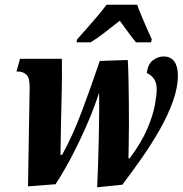

<svg xmlns="http://www.w3.org/2000/svg" viewBox="-20 -786 778 816"><path d="M393 10Q395 -36 397 -92.5Q399 -149 400 -206Q401 -263 401.5 -312Q402 -361 401 -392Q383 -335 354 -267Q325 -199 289.5 -130Q254 -61 216 -3L99 6L106 -410Q107 -455 92.5 -468.5Q78 -482 56 -482H50L65 -536H243Q244 -467 242.5 -404Q241 -341 239.5 -274.5Q238 -208 237 -128H244Q288 -207 327.5 -312Q367 -417 404 -527L523 -531Q525 -501 526 -456Q527 -411 527.5 -360.5Q528 -310 528 -261Q528 -212 527 -173Q526 -134 526 -113H531Q581 -180 605.5 -237.5Q630 -295 638 -338.5Q646 -382 646 -406Q646 -437 632 -454Q618 -471 604 -475Q608 -513 629.5 -529.5Q651 -546 675 -546Q705 -546 720.5 -525Q736 -504 736 -466Q736 -414 715 -355.5Q694 -297 659.5 -236Q625 -175 583 -115Q541 -55 500 -1ZM308 -619Q325 -638 347.5 -663.5Q370 -689 393 -716Q416 -743 433 -766H563Q570 -745 581.5 -718Q593 -691 604.5 -664.5Q616 -638 625 -619L622 -606H558Q544 -623 523.5 -650.5Q503 -678 489 -698Q453 -670 424.5 -647.5Q396 -625 365 -606H305Z"/></svg>

Font: Noto Serif ExtraCondensed ExtraBold
Style: Italic
Weight: 800
Width: 2
Italic angle: -12°
Designer: Monotype Design Team
Foundry: Monotype Imaging Inc.
Version: Version 2.013